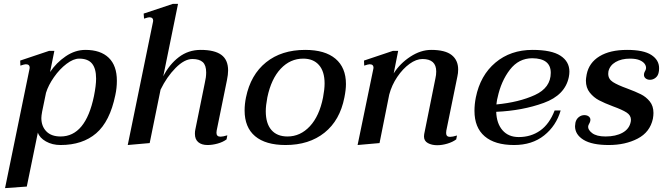

<svg xmlns="http://www.w3.org/2000/svg" viewBox="-20 -737 3421 989"><path d="M132 -382 133 -388Q133 -406 113 -406Q106 -406 85 -399L84 -425L233 -475H260L238 -366Q270 -414 318.5 -447Q367 -480 420 -480Q498 -480 540 -439.5Q582 -399 582 -321Q582 -283 574 -247Q546 -111 475.5 -50.5Q405 10 292 10Q249 10 216.5 -8.5Q184 -27 175 -54L118 224L6 232ZM464 -242Q475 -297 475 -332Q475 -384 454 -409.5Q433 -435 388 -435Q358 -435 322.5 -408Q287 -381 258 -339.5Q229 -298 217 -259L197 -162Q193 -140 193 -129Q193 -87 218.5 -60.5Q244 -34 292 -34Q421 -34 464 -242Z M1116 -33Q1128 -33 1151 -40L1147 -19Q1128 -5 1101 2.5Q1074 10 1049 10Q1019 10 1001.5 -4.5Q984 -19 984 -48Q984 -61 986 -69L1035 -310Q1042 -339 1042 -364Q1042 -401 1024.5 -417Q1007 -433 971 -433Q930 -433 884.5 -387Q839 -341 807 -275L751 0L638 10L768 -624L769 -630Q769 -648 749 -648Q743 -648 722 -641L720 -667L870 -717H897L821 -344Q852 -405 901 -442.5Q950 -480 1014 -480Q1085 -480 1120 -454.5Q1155 -429 1155 -374Q1155 -353 1149 -324L1096 -64Q1095 -60 1095 -53Q1095 -33 1116 -33Z M1240 -168Q1240 -201 1247 -235Q1271 -352 1350.5 -416Q1430 -480 1552 -480Q1654 -480 1708 -434.5Q1762 -389 1762 -304Q1762 -275 1754 -235Q1731 -117 1651.5 -53.5Q1572 10 1451 10Q1348 10 1294 -35.5Q1240 -81 1240 -168ZM1644 -235Q1652 -277 1652 -307Q1652 -369 1623 -402Q1594 -435 1542 -435Q1475 -435 1426 -383Q1377 -331 1357 -235Q1349 -193 1349 -164Q1349 -101 1378 -67.5Q1407 -34 1461 -34Q1527 -34 1576 -86.5Q1625 -139 1644 -235Z M2279 -64Q2278 -59 2278 -52Q2278 -32 2298 -32Q2311 -32 2334 -39L2330 -19Q2311 -5 2284 3Q2257 11 2232 11Q2204 11 2184 0Q2164 -11 2164 -34Q2164 -42 2165 -46L2223 -334Q2227 -351 2227 -369Q2227 -433 2156 -433Q2124 -433 2089.5 -408Q2055 -383 2026.5 -341Q1998 -299 1985 -250L1935 0L1822 10L1903 -382L1904 -388Q1904 -406 1884 -406Q1877 -406 1856 -399L1855 -425L2004 -475H2031L2008 -359Q2040 -410 2093.5 -445Q2147 -480 2201 -480Q2273 -480 2306.5 -453.5Q2340 -427 2340 -379Q2340 -360 2336 -343Z M2536 -161Q2538 -101 2568.5 -66Q2599 -31 2652 -31Q2715 -31 2762.5 -64.5Q2810 -98 2837 -168H2868Q2845 -89 2783 -39.5Q2721 10 2628 10Q2529 10 2476.5 -35Q2424 -80 2424 -166Q2424 -200 2431 -235Q2454 -349 2532 -414.5Q2610 -480 2723 -480Q2821 -480 2867 -450Q2913 -420 2913 -368Q2913 -355 2910 -340Q2891 -247 2781 -207Q2671 -167 2536 -161ZM2817 -362Q2817 -436 2722 -437Q2652 -437 2606.5 -378Q2561 -319 2543 -234Q2540 -223 2539 -214Q2538 -205 2537 -199Q2653 -210 2735 -247.5Q2817 -285 2817 -362Z M2942 -87Q2942 -93 2944 -105Q2948 -123 2961 -133.5Q2974 -144 2990 -144Q3006 -144 3015 -135Q3024 -126 3020 -112Q3019 -107 3015 -100Q3011 -93 3010 -88Q3007 -69 3030 -51.5Q3053 -34 3099 -34Q3152 -34 3187 -53.5Q3222 -73 3229 -110Q3230 -114 3230 -120Q3230 -143 3207.5 -157.5Q3185 -172 3138 -189Q3093 -206 3065.5 -220.5Q3038 -235 3018 -260Q2998 -285 2998 -322Q2998 -332 3002 -354Q3014 -414 3068 -447Q3122 -480 3210 -480Q3295 -480 3335 -454Q3375 -428 3375 -386Q3375 -372 3373 -365Q3370 -347 3357 -336.5Q3344 -326 3328 -326Q3315 -326 3306 -333Q3297 -340 3297 -352Q3297 -361 3301.5 -368.5Q3306 -376 3307 -381Q3310 -393 3302.5 -405.5Q3295 -418 3276 -426.5Q3257 -435 3225 -435Q3181 -435 3151 -417.5Q3121 -400 3114 -369Q3113 -365 3113 -357Q3113 -330 3137 -314.5Q3161 -299 3211 -281Q3254 -265 3281 -251.5Q3308 -238 3327 -214.5Q3346 -191 3346 -155Q3346 -142 3343 -125Q3328 -56 3264.5 -23Q3201 10 3116 10Q3029 10 2985.5 -17Q2942 -44 2942 -87Z"/></svg>

Font: Taviraj Medium
Style: Italic
Weight: 500
Italic angle: -12°
Designer: Katatrad Team
Foundry: CadsonDemak
Version: Version 1.001